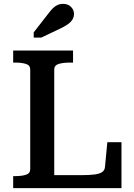

<svg xmlns="http://www.w3.org/2000/svg" viewBox="-20 -971 690 991"><path d="M357 -710H48V-648H59Q92 -648 114 -641Q136 -634 136 -612V-98Q136 -76 114 -69Q92 -62 59 -62H48V0H607V-237H534L522 -111Q521 -93 508 -83.5Q495 -74 468.5 -70.5Q442 -67 400 -67H260V-612Q260 -634 283 -641Q306 -648 342 -648H357ZM228 -899 154 -804V-777H193L292 -824Q313 -834 329 -845Q345 -856 353.5 -869.5Q362 -883 362 -899Q362 -920 346.5 -935.5Q331 -951 306 -951Q289 -951 275.5 -944.5Q262 -938 251 -926.5Q240 -915 228 -899Z"/></svg>

Font: Roboto Serif Medium
Style: Regular
Weight: 500
Designer: Greg Gazdowicz
Foundry: Commercial Type
Version: Version 1.008